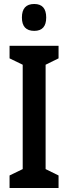

<svg xmlns="http://www.w3.org/2000/svg" viewBox="-20 -944 343 964"><path d="M274 0H28V-63L94 -95V-619L28 -651V-714H274V-651L209 -619V-95L274 -63ZM152 -924Q212 -924 212 -856Q212 -789 152 -789Q90 -789 90 -856Q90 -924 152 -924Z"/></svg>

Font: Noto Sans Kannada ExtraCondensed SemiBold
Style: Regular
Weight: 600
Width: 2
Designer: Jelle Bosma - Monotype Design Team
Foundry: Monotype Imaging Inc.
Version: Version 2.005; ttfautohint (v1.8.4.7-5d5b)